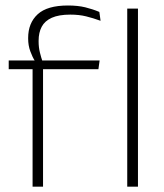

<svg xmlns="http://www.w3.org/2000/svg" viewBox="-20 -696 613 716"><path d="M233.5 -675.5Q270 -675.5 297.8 -668.8Q325.5 -662 350.5 -651.5L355 -618.5Q327.5 -628.5 301.2 -635Q275 -641.5 242 -641.5Q199.5 -641.5 173.2 -629.8Q147 -618 135.5 -596.2Q124 -574.5 124 -544V-541.5Q124 -519.5 128.8 -500.2Q133.5 -481 139 -465.5L110 -463.5V-469Q101 -483 93 -504.8Q85 -526.5 85 -552V-554.5Q85 -610 120.5 -642.8Q156 -675.5 233.5 -675.5ZM101.5 0V-455H140.5V0ZM12.5 -438V-470.5H116.5H131.5H351.5L347 -438ZM454.5 0V-664H494.5V0Z"/></svg>

Font: Anek Odia ExtraLight
Style: Regular
Weight: 250
Designer: Yesha Goshar & Mahesh Sahu (Odia), Yesha Goshar (Latin)
Foundry: Ek Type
Version: Version 1.003